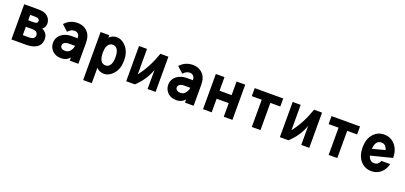

<svg xmlns="http://www.w3.org/2000/svg" viewBox="24 -1552 5811 2752"><g transform="rotate(20 2929.5 -176.0)"><path d="M75.7 0V-537.1H290.5Q388.2 -537.1 432.6 -497.1Q482.4 -452.1 482.4 -388.7Q482.4 -330.6 437.5 -297.9Q480 -278.3 502 -245.1Q523.9 -212.4 523.9 -169.9Q523.9 -79.1 455.1 -36.1Q397 0 299.3 0ZM208 -241.7V-113.8H299.8Q347.2 -113.8 370.6 -130.9Q392.1 -146.5 392.1 -177.2Q392.1 -208 369.1 -225.6Q347.2 -241.7 299.8 -241.7ZM208 -423.3V-340.3H290Q320.3 -340.3 335.4 -349.1Q351.6 -358.4 351.6 -379.9Q351.6 -399.4 335.4 -411.1Q318.8 -423.3 290 -423.3Z M1097.2 0H965.3V-48.8Q916.5 9.8 836.4 9.8Q745.6 9.8 696.3 -44.9Q651.9 -94.2 651.9 -157.7Q651.9 -249.5 728.5 -300.8Q788.6 -340.8 869.6 -340.8H962.4Q960.4 -377.4 950.2 -392.6Q927.2 -426.8 884.8 -426.8Q829.6 -426.8 787.6 -375.5L694.3 -460Q772.9 -546.9 887.7 -546.9Q998.5 -546.9 1058.6 -464.8Q1097.2 -412.1 1097.2 -315.9ZM964.4 -225.6H871.1Q826.2 -225.6 800.3 -206.1Q779.8 -190.4 779.8 -162.1Q779.8 -139.6 801.3 -123Q819.8 -108.9 854 -108.9Q897 -108.9 922.9 -137.2Q958.5 -176.3 964.4 -225.6Z M1470.2 -110.8Q1516.6 -110.8 1543 -157.2Q1564.9 -196.8 1564.9 -268.6Q1564.9 -343.8 1542.5 -381.8Q1516.1 -426.3 1468.3 -426.3Q1421.9 -426.3 1394 -381.8Q1371.6 -345.2 1371.6 -268.6Q1371.6 -195.3 1393.1 -156.7Q1418.9 -110.8 1470.2 -110.8ZM1240.7 -537.1H1372.6V-498.5Q1418 -546.9 1485.4 -546.9Q1569.8 -546.9 1635.7 -466.3Q1696.8 -391.6 1696.8 -268.6Q1696.8 -145.5 1635.7 -70.8Q1569.8 9.8 1485.4 9.8Q1417.5 9.8 1372.6 -41V195.3H1240.7Z M1826.7 0V-537.1H1948.7V-150.4Q2072.8 -305.7 2152.8 -537.1H2274.9V0H2152.8V-293Q2099.1 -131.3 1958.5 0Z M2855 0H2723.1V-48.8Q2674.3 9.8 2594.2 9.8Q2503.4 9.8 2454.1 -44.9Q2409.7 -94.2 2409.7 -157.7Q2409.7 -249.5 2486.3 -300.8Q2546.4 -340.8 2627.4 -340.8H2720.2Q2718.3 -377.4 2708 -392.6Q2685.1 -426.8 2642.6 -426.8Q2587.4 -426.8 2545.4 -375.5L2452.1 -460Q2530.8 -546.9 2645.5 -546.9Q2756.3 -546.9 2816.4 -464.8Q2855 -412.1 2855 -315.9ZM2722.2 -225.6H2628.9Q2584 -225.6 2558.1 -206.1Q2537.6 -190.4 2537.6 -162.1Q2537.6 -139.6 2559.1 -123Q2577.6 -108.9 2611.8 -108.9Q2654.8 -108.9 2680.7 -137.2Q2716.3 -176.3 2722.2 -225.6Z M2998.5 0V-537.1H3130.4V-329.6H3314.9V-537.1H3446.8V0H3314.9V-207.5H3130.4V0Z M3742.7 0V-415H3591.3V-537.1H4025.9V-415H3874.5V0Z M4170.4 0V-537.1H4292.5V-150.4Q4416.5 -305.7 4496.6 -537.1H4618.7V0H4496.6V-293Q4442.9 -131.3 4302.2 0Z M4914.6 0V-415H4763.2V-537.1H5197.8V-415H5046.4V0Z M5788.6 -177.7Q5773.9 -115.7 5737.3 -70.8Q5671.4 9.8 5566.4 9.8Q5461.4 9.8 5395.5 -70.8Q5334.5 -145.5 5334.5 -268.6Q5334.5 -391.6 5395.5 -466.3Q5461.4 -546.9 5566.4 -546.9Q5671.4 -546.9 5737.3 -466.3Q5798.3 -391.6 5798.3 -275.4L5473.6 -192.9Q5479.5 -170.4 5488.8 -155.3Q5516.1 -110.8 5567.9 -110.8Q5617.2 -110.8 5644 -155.3Q5649.9 -165 5654.3 -177.7ZM5466.8 -293.5 5657.2 -343.8Q5652.3 -363.8 5644 -379.9Q5619.6 -426.3 5566.4 -426.3Q5513.2 -426.3 5488.8 -381.8Q5470.2 -348.1 5466.8 -293.5Z"/></g></svg>

Font: Consola Mono
Style: Bold
Weight: 700
Monospace: yes
Designer: Wojciech Kalinowski "wmk69" (wmk69@o2.pl)
Foundry: Wojciech Kalinowski "wmk69" (wmk69@o2.pl)
Version: Version 2.1.0